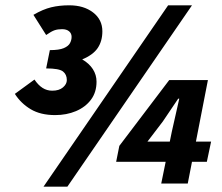

<svg xmlns="http://www.w3.org/2000/svg" viewBox="-20 -692 838 724"><path d="M188 -258Q133 -258 96 -280Q59 -302 36 -338L110 -392Q124 -371 140.5 -360.5Q157 -350 177 -350Q203 -350 217.5 -362.5Q232 -375 232 -390Q232 -411 217.5 -422.5Q203 -434 154 -434L168 -503Q203 -503 220.5 -510.5Q238 -518 244 -529.5Q250 -541 250 -553Q250 -566 240.5 -574Q231 -582 214 -582Q198 -582 186 -578Q174 -574 154 -560L106 -636Q142 -657 173 -664.5Q204 -672 241 -672Q296 -672 331 -645Q366 -618 366 -574Q366 -537 348.5 -511Q331 -485 290 -468Q316 -453 330 -431.5Q344 -410 344 -384Q344 -344 323 -316Q302 -288 266.5 -273Q231 -258 188 -258ZM144 12 614 -672H704L234 12ZM588 0 628 -196 656 -320H652L594 -234L536 -158H776L760 -82H418L430 -142L618 -390H764L688 0Z"/></svg>

Font: Source Sans 3 Black
Style: Italic
Weight: 900
Italic angle: -11°
Designer: Paul D. Hunt
Foundry: Adobe
Version: Version 3.052;hotconv 1.1.0;makeotfexe 2.6.0